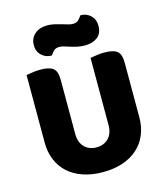

<svg xmlns="http://www.w3.org/2000/svg" viewBox="-125 -945 915 1058"><g transform="rotate(-15 332.0 -415.5)"><path d="M332 18Q269 18 219 1Q169 -16 134 -47.5Q99 -79 80.5 -123.5Q62 -168 62 -222V-608Q74 -610 97 -613.5Q120 -617 143 -617Q193 -617 215 -600Q237 -583 237 -534V-225Q237 -177 263.5 -150Q290 -123 332 -123Q374 -123 400.5 -150Q427 -177 427 -225V-608Q439 -610 462 -613.5Q485 -617 508 -617Q558 -617 580 -600Q602 -583 602 -534V-222Q602 -168 583.5 -123.5Q565 -79 530 -47.5Q495 -16 445 1Q395 18 332 18ZM241 -843Q262 -843 282 -838.5Q302 -834 320.5 -828.5Q339 -823 354.5 -818.5Q370 -814 382 -814Q404 -814 416 -827Q428 -840 433 -849H437Q469 -849 492 -826.5Q515 -804 515 -769Q515 -724 487 -703Q459 -682 417 -682Q393 -682 372.5 -686.5Q352 -691 335 -696.5Q318 -702 303 -706.5Q288 -711 276 -711Q254 -711 242.5 -698.5Q231 -686 225 -676H221Q190 -676 166.5 -698Q143 -720 143 -756Q143 -778 151.5 -794.5Q160 -811 174 -822Q188 -833 205.5 -838Q223 -843 241 -843Z"/></g></svg>

Font: Baloo Chettan 2 ExtraBold
Style: Regular
Weight: 800
Designer: Maithili Shingre, Unnati Kotecha and Ek Type
Foundry: Ek Type
Version: Version 1.640;hotconv 1.0.111;makeotfexe 2.5.65597; ttfautoh